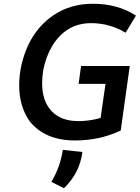

<svg xmlns="http://www.w3.org/2000/svg" viewBox="-20 -737 743 1021"><path d="M380 10Q510 10 622 -43L670 -386H411L398 -291H541L515 -110Q458 -93 397 -93Q304 -93 254 -146.5Q204 -200 204 -295Q204 -365 228.5 -431Q253 -497 294 -541Q361 -614 464 -614Q563 -614 648 -563L703 -654Q606 -717 474 -717Q357 -717 268 -658.5Q179 -600 130 -497Q82 -392 82 -283Q82 -172 137 -93Q219 10 380 10ZM320 264Q405 182 418 71L314 60Q300 153 253 230Z"/></svg>

Font: Brisa Sans Medium
Style: Italic
Weight: 600
Italic angle: -8°
Designer: Dalton Maag Ltd
Foundry: Dalton Maag Ltd
Version: Version 1.101;July 10, 2019;FontCreator 11.5.0.2425 64-bit